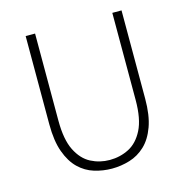

<svg xmlns="http://www.w3.org/2000/svg" viewBox="-108 -830 917 946"><g transform="rotate(-15 350.0 -357.5)"><path d="M349 13Q303 13 259 -0.5Q215 -14 181 -47Q147 -80 126.5 -136.5Q106 -193 106 -278V-728H154V-284Q154 -187 181.5 -132Q209 -77 253.5 -54Q298 -31 349 -31Q402 -31 447 -54Q492 -77 520 -132Q548 -187 548 -284V-728H595V-278Q595 -193 574.5 -136.5Q554 -80 519 -47Q484 -14 439.5 -0.5Q395 13 349 13Z"/></g></svg>

Font: Noto Sans JP Thin ExtraLight
Style: Regular
Weight: 250
Version: Version 2.004-H2;hotconv 1.0.118;makeotfexe 2.5.65603